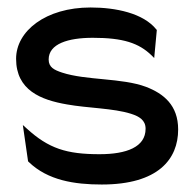

<svg xmlns="http://www.w3.org/2000/svg" viewBox="-20 -482 523 513"><path d="M23 -325C23 -241 89 -215 159 -203C214 -193 283 -193 330 -178C352 -171 369 -161 369 -138C369 -89 318 -70 246 -70C158 -70 110 -85 51 -139L41 -148L55 -51L57 -49C108 0 179 11 252 11C403 11 456 -57 456 -136C456 -201 417 -232 370 -250C306 -274 210 -267 146 -288C125 -295 110 -302 110 -323C110 -365 162 -381 228 -381C309 -381 351 -367 385 -334L392 -327L399 -402L398 -403C363 -447 289 -462 222 -462C102 -462 23 -399 23 -325Z"/></svg>

Font: Charger Pro
Style: Bd
Weight: 700
Designer: Jasper
Foundry: Cannot Into Space Fonts
Version: Version 1.09